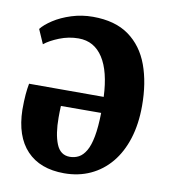

<svg xmlns="http://www.w3.org/2000/svg" viewBox="-70 -624 614 698"><g transform="rotate(10 237.0 -275.0)"><path d="M212.5 14.5Q123.5 14.5 74.5 -37.2Q25.5 -89 23.5 -186.5Q23.5 -220.5 25.5 -243.2Q27.5 -266 31 -284H306.5Q304.5 -330.5 295.5 -366.5Q286.5 -402.5 270.5 -427.2Q254.5 -452 232 -464.8Q209.5 -477.5 180 -477.5Q144 -477.5 109.5 -463.8Q75 -450 55.5 -434L32.5 -486.5Q45.5 -503.5 73.5 -521.8Q101.5 -540 139.2 -552Q177 -564 218 -564Q300 -564 351 -527.2Q402 -490.5 425.8 -425.5Q449.5 -360.5 449.5 -276Q449.5 -208.5 432.5 -154.8Q415.5 -101 384 -63.2Q352.5 -25.5 309 -5.5Q265.5 14.5 212.5 14.5ZM222.5 -48Q240.5 -48 255.5 -56Q270.5 -64 282 -83.5Q293.5 -103 300 -137.5Q306.5 -172 307.5 -225L159 -224.5Q158.5 -213.5 158.2 -202.8Q158 -192 158 -182Q158 -121 172.8 -84.5Q187.5 -48 222.5 -48Z"/></g></svg>

Font: Merriweather 24pt SemiCondensed
Style: Bold
Weight: 700
Width: 4
Designer: Eben Sorkin
Foundry: Eben Sorkin
Version: Version 2.100